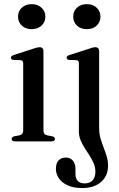

<svg xmlns="http://www.w3.org/2000/svg" viewBox="-20 -698 590 948"><path d="M194.5 -446V-55Q194.5 -44 198.8 -38Q203 -32 212 -30L237.5 -25Q244.5 -23.5 247.8 -20.2Q251 -17 251 -12Q251 -6.5 246.8 -3.2Q242.5 0 234 0H53.5Q45.5 0 41.5 -3.2Q37.5 -6.5 37.5 -12Q37.5 -16.5 40.5 -19.8Q43.5 -23 50 -25L77 -30Q86 -32.5 90.2 -38Q94.5 -43.5 94.5 -54.5V-384.5Q94.5 -392.5 91.5 -396.5Q88.5 -400.5 81.5 -401L46 -402Q40 -403 37 -405.8Q34 -408.5 34 -412.5Q34 -417.5 37.2 -420.8Q40.5 -424 48.5 -426.5L144 -457.5Q156 -461.5 163 -463.2Q170 -465 175 -465Q185 -465 189.8 -459.8Q194.5 -454.5 194.5 -446ZM136 -554Q106.5 -554 87.8 -571.5Q69 -589 69 -616Q69 -643 87.8 -660.2Q106.5 -677.5 136 -677.5Q166 -677.5 185 -660Q204 -642.5 204 -616Q204 -589 185 -571.5Q166 -554 136 -554ZM469.5 -66.5Q469.5 -39 476.2 -15.2Q483 8.5 491.8 30.8Q500.5 53 507 75Q513.5 97 513.5 120.5Q513.5 170 479.2 200.2Q445 230.5 386 230.5Q344 230.5 315 217.5Q286 204.5 271 182.8Q256 161 256 135.5Q256 108 269.2 94Q282.5 80 305 80Q326.5 80 339.5 95Q352.5 110 352.5 134V160.5Q352.5 183.5 364 195.5Q375.5 207.5 397.5 207.5Q423.5 207.5 437.2 192.5Q451 177.5 451 149.5Q451 128.5 443 109.2Q435 90 422.8 71Q410.5 52 398.2 33Q386 14 377.8 -6.2Q369.5 -26.5 369.5 -48.5V-384Q369.5 -393 366.5 -396.8Q363.5 -400.5 356.5 -401L321 -402Q315 -403 312 -405.8Q309 -408.5 309 -412.5Q309 -417.5 312.2 -420.8Q315.5 -424 323.5 -426.5L418.5 -457Q430.5 -461.5 437.8 -463.2Q445 -465 450.5 -465Q460 -465 464.8 -459.8Q469.5 -454.5 469.5 -445.5ZM408.5 -554Q378.5 -554 360 -571.5Q341.5 -589 341.5 -616Q341.5 -643 360.2 -660.2Q379 -677.5 408.5 -677.5Q438.5 -677.5 457.2 -660Q476 -642.5 476 -616Q476 -589 457.2 -571.5Q438.5 -554 408.5 -554Z"/></svg>

Font: Fraunces 60pt
Style: Regular
Weight: 400
Version: Version 1.000;[b76b70a41]